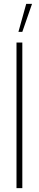

<svg xmlns="http://www.w3.org/2000/svg" viewBox="-20 -969 200 989"><path d="M65 0V-750H95V0ZM75 -805 115 -949H145L95 -805Z"/></svg>

Font: Urbanist Thin
Style: Regular
Weight: 100
Designer: Corey Hu
Foundry: Corey Hu
Version: Version 1.330; ttfautohint (v1.8.4.7-5d5b)